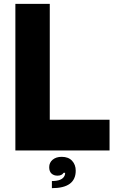

<svg xmlns="http://www.w3.org/2000/svg" viewBox="-20 -783 598 999"><path d="M550 0H60V-763H239V-160H550ZM250 159Q304 159 316 131Q319 125 319 116H311Q302 131 279 131Q260 131 248 120Q236 109 236 87Q236 63 254 48Q272 33 301 33Q336 33 355 53.5Q374 74 374 105Q374 196 250 196Z"/></svg>

Font: Open Sauce Sans Black
Style: Regular
Weight: 900
Designer: Alfredo Marco Pradil
Foundry: Creative Sauce Fz LLC
Version: Version 1.477